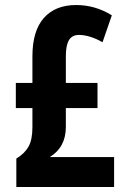

<svg xmlns="http://www.w3.org/2000/svg" viewBox="-20 -744 509 764"><path d="M283 -724Q359 -724 425 -683L388 -576Q336 -605 294 -605Q267 -605 254.5 -584.5Q242 -564 242 -520V-414H368V-314H242V-239Q242 -158 178 -119H434V0H45V-113Q78 -133 93.5 -160.5Q109 -188 109 -238V-314H43V-414H109V-520Q109 -621 154.5 -672.5Q200 -724 283 -724Z"/></svg>

Font: Noto Sans Arabic ExtCond
Style: Bold
Weight: 700
Width: 2
Designer: Monotype Design Team, Nadine Chahine, Nizar Qandah and Khaled Hosny
Foundry: Monotype Imaging Inc.
Version: Version 2.012; ttfautohint (v1.8.4.7-5d5b)